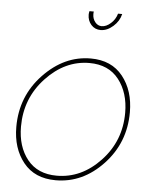

<svg xmlns="http://www.w3.org/2000/svg" viewBox="-53 -775 667 829"><g transform="rotate(5 280.5 -360.0)"><path d="M425 -730H443Q436 -699 410 -676Q384 -653 356 -653Q331 -653 315 -671Q299 -689 299 -715Q299 -720 301 -730H320Q319 -726 319 -719Q319 -699 330.5 -684.5Q342 -670 359 -670Q379 -670 398.5 -687.5Q418 -705 425 -730ZM30 -205Q30 -338 120 -432.5Q210 -527 325 -527Q415 -527 464 -465.5Q513 -404 513 -310Q513 -178 424.5 -84Q336 10 219 10Q128 10 79 -51Q30 -112 30 -205ZM493 -306Q493 -393 448.5 -450Q404 -507 321 -507Q215 -507 132.5 -419Q50 -331 50 -208Q50 -121 94.5 -65.5Q139 -10 222 -10Q329 -10 411 -97Q493 -184 493 -306Z"/></g></svg>

Font: Raleway-v4020 Thin
Style: Italic
Weight: 250
Italic angle: -12°
Designer: Matt McInerney, Pablo Impallari, Rodrigo Fuenzalida
Foundry: Matt McInerney, Pablo Impallari, Rodrigo Fuenzalida
Version: Version 4.020;PS 004.020;hotconv 1.0.88;makeotf.lib2.5.64775